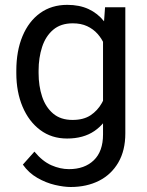

<svg xmlns="http://www.w3.org/2000/svg" viewBox="-20 -558 602 787"><path d="M269.5 208.5Q242.2 208.5 205.3 200Q168.5 191.4 133.1 171.1Q97.7 150.9 73.7 116.7L121.1 63.5Q154.3 103.5 190.7 119.4Q227.1 135.3 262.7 135.3Q326.7 135.3 364.5 98.9Q402.3 62.5 402.3 -6.8V-412.1L410.6 -528.3H493.7V-11.2Q493.7 58.6 465.1 107.9Q436.5 157.2 386 182.9Q335.4 208.5 269.5 208.5ZM254.9 9.8Q191.4 9.8 144.8 -25.1Q98.1 -60.1 72.5 -120.6Q46.9 -181.2 46.9 -258.3V-268.6Q46.9 -349.1 72.3 -409.9Q97.7 -470.7 144.5 -504.4Q191.4 -538.1 255.9 -538.1Q305.7 -538.1 343 -520.8Q380.4 -503.4 406.5 -470.7Q432.6 -438 448 -391.6Q463.4 -345.2 469.2 -287.1V-239.7Q461.9 -163.1 436.8 -107.2Q411.6 -51.3 366.7 -20.8Q321.8 9.8 254.9 9.8ZM277.3 -66.4Q322.3 -66.4 351.1 -85.4Q379.9 -104.5 397.5 -135.7Q415 -167 424.8 -203.6V-322.3Q418.9 -349.1 408.2 -374.3Q397.5 -399.4 379.9 -419.2Q362.3 -439 337.2 -450.7Q312 -462.4 278.3 -462.4Q229 -462.4 198 -436Q167 -409.7 152.6 -365.5Q138.2 -321.3 138.2 -268.6V-258.3Q138.2 -205.6 152.6 -162.1Q167 -118.7 197.8 -92.5Q228.5 -66.4 277.3 -66.4Z"/></svg>

Font: Heebo
Style: Regular
Weight: 400
Designer: Oded Ezer
Foundry: Ezer Type House
Version: Version 3.100